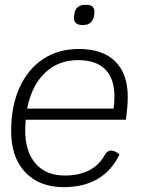

<svg xmlns="http://www.w3.org/2000/svg" viewBox="-20 -762 600 792"><path d="M86 -268Q84 -240 84 -224Q84 -136 127 -87Q170 -38 247 -38Q366 -38 413 -124Q423 -141 438 -141Q454 -141 473 -125Q441 -58 383 -24Q325 10 243 10Q142 10 84 -51.5Q26 -113 26 -221Q26 -324 60.5 -400.5Q95 -477 158 -518.5Q221 -560 306 -560Q403 -560 455 -509Q507 -458 507 -362Q507 -322 499 -268ZM92 -314H448Q452 -334 452 -364Q452 -438 414 -476Q376 -514 302 -514Q220 -514 165 -461Q110 -408 92 -314ZM285 -688Q285 -694 286 -697L287 -705Q289 -723 300.5 -732.5Q312 -742 330 -742H337Q374 -742 369 -705L368 -697Q365 -679 354 -669Q343 -659 325 -659H318Q302 -659 293.5 -666.5Q285 -674 285 -688Z"/></svg>

Font: Krub Light
Style: Italic
Weight: 300
Italic angle: -8°
Designer: Ekaluck Peanpanawate
Foundry: Cadson Demak Co.,Ltd.
Version: Version 1.000; ttfautohint (v1.6)